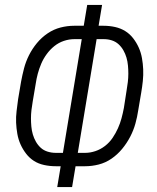

<svg xmlns="http://www.w3.org/2000/svg" viewBox="-20 -755 634 775"><path d="M211 0 225 -84H205Q181 -84 158 -89Q135 -94 117 -105.5Q99 -117 85.5 -134.5Q72 -152 63 -172Q54 -192 50 -214.5Q46 -237 45 -260Q44 -283 47 -307Q50 -331 53 -354L65 -425Q70 -452 77 -479Q84 -506 97 -532Q110 -558 129 -581Q148 -604 172.5 -620.5Q197 -637 224.5 -644Q252 -651 279 -651H318L332 -735H392L378 -651H398Q422 -651 444.5 -646Q467 -641 485.5 -629.5Q504 -618 517.5 -600.5Q531 -583 540 -563Q549 -543 553 -520.5Q557 -498 558 -475Q559 -452 556.5 -428Q554 -404 550 -381L538 -310Q534 -283 526.5 -256Q519 -229 505.5 -203Q492 -177 473 -154Q454 -131 430 -114.5Q406 -98 378.5 -91Q351 -84 324 -84H285L271 0ZM205 -138H234L310 -597H280Q259 -597 238 -590Q217 -583 199.5 -569Q182 -555 168.5 -536.5Q155 -518 146.5 -498Q138 -478 132.5 -457.5Q127 -437 124 -416L112 -345Q109 -328 107 -311Q105 -294 105 -277.5Q105 -261 106.5 -244.5Q108 -228 112.5 -212.5Q117 -197 125 -183Q133 -169 144.5 -158.5Q156 -148 172 -143Q188 -138 205 -138ZM294 -138H324Q344 -138 365 -145Q386 -152 404 -166Q422 -180 434.5 -198.5Q447 -217 456 -237Q465 -257 470.5 -277.5Q476 -298 480 -319L491 -390Q494 -407 496 -424Q498 -441 498 -457.5Q498 -474 496.5 -490.5Q495 -507 490.5 -522.5Q486 -538 478 -552Q470 -566 458.5 -576.5Q447 -587 431.5 -592Q416 -597 399 -597H370Z"/></svg>

Font: Iosevka QP Light
Style: Italic
Weight: 300
Italic angle: -9°
Designer: Belleve Invis
Foundry: Belleve Invis
Version: Version 20.0.0; ttfautohint (v1.8.4)